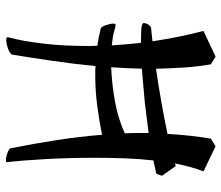

<svg xmlns="http://www.w3.org/2000/svg" viewBox="-70 -647 751 651"><g transform="rotate(90 305.5 -321.5)"><path d="M119 -424Q79 -424 68.5 -426.5Q58 -429 58 -433Q58 -438 61 -445Q64 -452 73 -458Q96 -460 120 -463Q108 -540 96.5 -588Q85 -636 85 -636L172 -677L198 -661Q206 -616 209 -569.5Q212 -523 213 -475Q269 -483 325.5 -493Q382 -503 434 -514Q436 -551 440 -587.5Q444 -624 450 -661L476 -677L561 -636Q545 -594 534 -539Q539 -541 543 -542L576 -495L569 -476Q547 -471 524 -466Q519 -422 517 -373.5Q515 -325 515 -273Q515 -181 519.5 -99.5Q524 -18 530 31Q530 34 522 34Q515 34 502 30Q489 26 483 19Q467 -61 455 -138.5Q443 -216 437 -292Q388 -282 337.5 -275.5Q287 -269 237 -269Q229 -269 220.5 -269Q212 -269 204 -270Q197 -197 186.5 -125Q176 -53 165 14Q158 23 141.5 28Q125 33 117 33Q106 33 106 28Q106 28 113.5 -4Q121 -36 128.5 -99Q136 -162 136 -253Q136 -258 135.5 -264Q135 -270 135 -276Q111 -279 75 -288Q68 -295 64 -309Q60 -323 60 -329Q60 -338 64 -338Q70 -338 86.5 -333Q103 -328 134 -325Q132 -351 130 -376Q128 -401 125 -424Q122 -424 119 -424ZM327 -437Q295 -434 266 -431.5Q237 -429 213 -427Q212 -401 211 -375Q210 -349 208 -323Q263 -325 322 -335.5Q381 -346 432 -369Q431 -385 431 -400.5Q431 -416 431 -432Q431 -441 431 -450Q406 -447 380 -443.5Q354 -440 327 -437Z"/></g></svg>

Font: Julee
Style: Regular
Weight: 400
Designer: Julian Tunni
Foundry: Julian Tunni
Version: Version 1.002; ttfautohint (v1.8.4.7-5d5b);gftools[0.9.23]